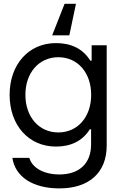

<svg xmlns="http://www.w3.org/2000/svg" viewBox="-20 -787 644 1022"><path d="M296.4 215.8C454.1 215.8 547.9 131.8 547.9 -11.7V-545.9H467.8V-463.9H460.9C419.9 -529.8 356 -557.6 277.8 -557.6C132.8 -557.6 31.2 -444.3 31.2 -282.2C31.2 -120.1 132.8 -6.8 277.8 -6.8C355.5 -6.8 418 -35.2 458 -98.6H464.8V-17.6C464.8 83 401.9 141.6 296.4 141.6C212.4 141.6 150.9 106 136.2 53.2H45.9C60.5 153.3 153.8 215.8 296.4 215.8ZM115.2 -282.2C115.2 -399.9 187.5 -482.4 290.5 -482.4C393.6 -482.4 465.3 -399.9 465.3 -282.2C465.3 -164.6 393.6 -82 290.5 -82C187.5 -82 115.2 -164.6 115.2 -282.2ZM257.8 -599.1H349.1L384.3 -766.6H323.7Z"/></svg>

Font: Guggenheim Sans Display
Style: Regular
Weight: 400
Designer: Modified by Tom Baber under direction of Pentagram Design 2023
Foundry: rsms
Version: Version 1.001;Glyphs 3.1.2 (3151)